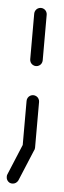

<svg xmlns="http://www.w3.org/2000/svg" viewBox="-59 -545 226 682"><g transform="rotate(5 54.0 -204.0)"><path d="M59.3 0Q53.3 0 48.1 -3Q43 -5.9 40 -11.1Q37 -16.3 37 -22.2V-185.2Q37 -191.1 40 -196.3Q43 -201.5 48.1 -204.4Q53.3 -207.4 59.3 -207.4Q65.2 -207.4 70.4 -204.4Q75.6 -201.5 78.5 -196.3Q81.5 -191.1 81.5 -185.2V-22.2Q81.5 -16.3 78.5 -11.1Q75.6 -5.9 70.4 -3Q65.2 0 59.3 0ZM59.3 -311.1Q53.3 -311.1 48.1 -314.1Q43 -317 40 -322.2Q37 -327.4 37 -333.3V-496.3Q37 -502.2 40 -507.4Q43 -512.6 48.1 -515.6Q53.3 -518.5 59.3 -518.5Q65.2 -518.5 70.4 -515.6Q75.6 -512.6 78.5 -507.4Q81.5 -502.2 81.5 -496.3V-333.3Q81.5 -327.4 78.5 -322.2Q75.6 -317 70.4 -314.1Q65.2 -311.1 59.3 -311.1ZM-8.1 80.7 38.5 -31.5Q41.5 -37.4 46.9 -40.9Q52.2 -44.4 58.9 -44.4Q67.8 -44.4 73.3 -39.3Q78.9 -34.1 80.4 -26.7Q81.9 -19.3 79.3 -13.3L32.6 98.9Q29.6 104.8 24.3 108.3Q18.9 111.9 12.2 111.9Q3.3 111.9 -2.2 106.7Q-7.8 101.5 -9.3 94.1Q-10.7 86.7 -8.1 80.7Z"/></g></svg>

Font: 26F Galaxy Sans
Style: Regular
Weight: 400
Designer: C₂₉H₂₅N₃O₅
Version: Version 1.100;FEAKit 1.0